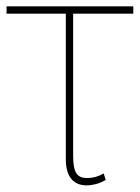

<svg xmlns="http://www.w3.org/2000/svg" viewBox="-26 -565 432 594"><path d="M-5.7 -545.5H386.4V-522.7H200.3V-82.4Q200.3 -62.9 202.8 -49.7Q205.3 -36.6 210.6 -28.6Q215.9 -20.6 224.1 -17.4Q232.2 -14.2 243.6 -14.2Q271 -14.2 294.7 -28.4L301.1 -8.5Q285.9 0.7 270.4 4.6Q255 8.5 242.2 8.5Q210.9 8.5 194.2 -12.1Q177.6 -32.7 177.6 -72.4V-522.7H-5.7Z"/></svg>

Font: Inter P Thin
Style: Regular
Weight: 100
Designer: Rasmus Andersson
Foundry: rsms
Version: Version 3.018;git-588b23468